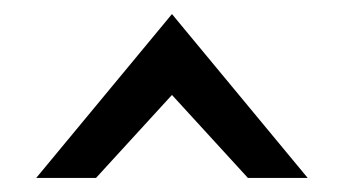

<svg xmlns="http://www.w3.org/2000/svg" viewBox="-20 -775 489 273"><path d="M31.5 -522H116.5L224.5 -640L332.5 -522H417.5L224.5 -755Z"/></svg>

Font: Charger
Style: Bd
Weight: 400
Designer: Jasper
Foundry: Cannot Into Space Fonts
Version: Version 0.98